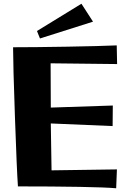

<svg xmlns="http://www.w3.org/2000/svg" viewBox="-20 -1003 677 1028"><path d="M256 -91 606 -96 602 5Q548 0 405.5 -2.5Q263 -5 76 -5Q70 -89 60 -376Q50 -663 50 -750Q161 -750 337.5 -753Q514 -756 605 -760L607 -660L251 -664Q251 -502 252 -427L584 -438L583 -328L252 -342Q254 -180 256 -91ZM178 -837 416 -983 478 -887 194 -797Z"/></svg>

Font: Otomanopee
Style: Regular
Weight: 400
Designer: Das Ende der Wildnis
Foundry: Gutenberg Labo
Version: Version 3.000